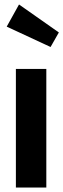

<svg xmlns="http://www.w3.org/2000/svg" viewBox="-20 -838 283 858"><path d="M187 -530V0H51V-530ZM65 -818 243 -693 206 -628 10 -719Z"/></svg>

Font: Fira Sans Extra Condensed SemiBold
Style: Regular
Weight: 600
Width: 1
Designer: Carrois Corporate & Edenspiekermann AG
Foundry: Carrois Corporate GbR & Edenspiekermann AG
Version: Version 4.203